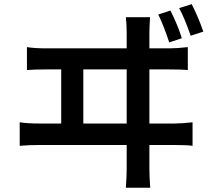

<svg xmlns="http://www.w3.org/2000/svg" viewBox="-20 -840 1017 908"><path d="M786.1 -790Q822.3 -717.8 839.8 -659.2L780.3 -639.6Q754.9 -716.8 728.5 -771.5ZM73.2 -150.4V-261.7Q109.4 -255.9 165 -255.9H269.5V-511.7H200.2Q139.6 -511.7 107.4 -508.8V-617.2Q143.6 -611.3 200.2 -611.3H579.1V-686.5Q579.1 -719.7 575.2 -758.8H689.5Q686.5 -705.1 686.5 -686.5V-611.3H781.2Q817.4 -611.3 868.2 -617.2V-508.8Q840.8 -511.7 781.2 -511.7H686.5V-255.9H804.7Q841.8 -255.9 890.6 -261.7V-150.4Q864.3 -154.3 804.7 -154.3H686.5V-44.9Q686.5 -3.9 690.4 47.9H575.2Q579.1 -2.9 579.1 -43V-154.3H165Q115.2 -154.3 73.2 -150.4ZM374 -255.9H579.1V-511.7H374ZM827.1 -801.8 886.7 -820.3Q920.9 -752 941.4 -690.4L881.8 -670.9Q854.5 -751 827.1 -801.8Z"/></svg>

Font: Min Sans SemiBold
Style: Regular
Weight: 600
Designer: Jinseong-Kim, NotoSansCJK, Nunito
Foundry: Jinseong-Kim
Version: Version 1.400;Glyphs 3.1.2 (3151)